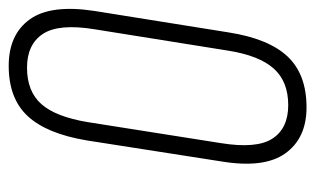

<svg xmlns="http://www.w3.org/2000/svg" viewBox="-158 -542 707 430"><g transform="rotate(-90 195.0 -327.5)"><path d="M169 6Q100 6 66 -41.5Q32 -89 48 -185L95 -486Q110 -576 149.5 -618.5Q189 -661 262 -661Q332 -661 366 -614Q400 -567 385 -469L337 -169Q323 -79 283 -36.5Q243 6 169 6ZM174 -35Q227 -35 256 -67.5Q285 -100 296 -169L344 -469Q357 -549 333.5 -584.5Q310 -620 258 -620Q205 -620 176.5 -588Q148 -556 136 -484L89 -186Q76 -106 99 -70.5Q122 -35 174 -35Z"/></g></svg>

Font: Sofia Sans Extra Condensed Light
Style: Italic
Weight: 300
Italic angle: -9°
Version: Version 4.100